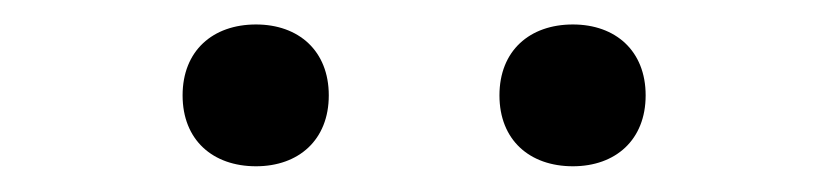

<svg xmlns="http://www.w3.org/2000/svg" viewBox="-20 -782 660 153"><path d="M184 -649.5C218 -649.5 242 -670.5 242 -706C242 -741.5 218 -762.5 184 -762.5C149.5 -762.5 125.5 -741.5 125.5 -706C125.5 -670.5 149.5 -649.5 184 -649.5ZM436.5 -649.5C470.5 -649.5 494.5 -670.5 494.5 -706C494.5 -741.5 470.5 -762.5 436.5 -762.5C402 -762.5 378 -741.5 378 -706C378 -670.5 402 -649.5 436.5 -649.5Z"/></svg>

Font: Monaspace Neon Light
Style: Regular
Weight: 300
Designer: Riley Cran & the Lettermatic Team
Foundry: Lettermatic
Version: Version 1.200 (Monaspace Neon)